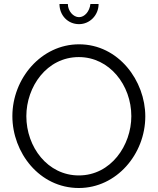

<svg xmlns="http://www.w3.org/2000/svg" viewBox="-20 -937 791 962"><path d="M375 5C564 5 708 -165 708 -354C708 -532 574 -715 376 -715C187 -715 42 -544 42 -355C42 -173 177 5 375 5ZM112 -355C112 -502 214 -651 375 -651C529 -651 638 -510 638 -355C638 -209 536 -58 375 -58C219 -58 112 -200 112 -355ZM376 -851C347 -851 320 -882 320 -917H278C278 -860 320 -816 376 -816C430 -816 474 -861 474 -917H433C429 -880 404 -851 376 -851Z"/></svg>

Font: Raleway Reg
Style: Regular
Weight: 400
Designer: Matt McInerney, Pablo Impallari, Rodrigo Fuenzalida
Foundry: Matt McInerney, Pablo Impallari, Rodrigo Fuenzalida
Version: Version 3.00 July 28, 2015